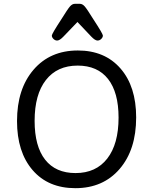

<svg xmlns="http://www.w3.org/2000/svg" viewBox="-20 -974 801 1004"><path d="M279 -762Q268 -762 259.5 -770.5Q251 -779 251 -788Q251 -797 300 -872Q334 -927 346 -940.5Q358 -954 371 -954H398Q411 -954 423 -940.5Q435 -927 469 -872Q518 -797 518 -788Q518 -779 509.5 -770.5Q501 -762 490 -762Q477 -762 457 -783L385 -859L312 -783Q292 -762 279 -762ZM387 -710Q528 -710 610 -616Q692 -522 692 -360Q692 -191 605.5 -90.5Q519 10 374 10Q232 10 150.5 -84.5Q69 -179 69 -341Q69 -509 155.5 -609.5Q242 -710 387 -710ZM375 -69Q482 -69 541 -145Q600 -221 600 -359Q600 -491 545 -561Q490 -631 386 -631Q279 -631 220 -555.5Q161 -480 161 -342Q161 -209 216 -139Q271 -69 375 -69Z"/></svg>

Font: Solway
Style: Regular
Weight: 400
Designer: Mariya V. Pigoulevskaya
Foundry: The Northern Block Ltd.
Version: Version 1.000;hotconv 1.0.109;makeotfexe 2.5.65596